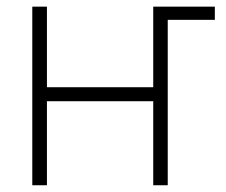

<svg xmlns="http://www.w3.org/2000/svg" viewBox="-20 -549 670 569"><path d="M454.6 -490.2V-529.3H616.7V-490.2ZM447.3 -290.5V-249H106.9V-290.5ZM119.1 -529.3V0H75.7V-529.3ZM477.1 -529.3V0H434.1V-529.3Z"/></svg>

Font: Inter 24pt ExtraLight
Style: Regular
Weight: 250
Designer: Rasmus Andersson
Foundry: rsms
Version: Version 4.001;git-66647c0bb